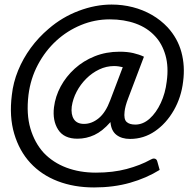

<svg xmlns="http://www.w3.org/2000/svg" viewBox="-20 -703 840 843"><path d="M393 120Q305 120 233.5 92.5Q162 65 113 12Q65 -40 42.5 -115.5Q20 -191 32 -286Q38 -341 59.5 -393.5Q81 -446 115 -492.5Q149 -539 194 -577Q253 -628 326 -655.5Q399 -683 470 -683Q518 -683 563 -671.5Q608 -660 647 -637.5Q686 -615 716 -583Q760 -535 776.5 -474Q793 -413 784 -345Q776 -276 743 -218.5Q710 -161 660.5 -127Q611 -93 551 -93Q514 -93 491 -111Q468 -129 465 -167Q430 -127 394.5 -110.5Q359 -94 320 -94Q261 -94 235.5 -133.5Q210 -173 217 -232Q223 -280 246.5 -323.5Q270 -367 308 -401.5Q346 -436 396 -456Q446 -476 505 -476Q539 -476 565 -470Q591 -464 612 -454L543 -272Q536 -254 532 -239Q528 -224 527 -213Q523 -180 535.5 -168Q548 -156 574 -156Q608 -156 637 -182Q666 -208 686 -251Q706 -294 712 -345Q721 -410 706.5 -460.5Q692 -511 661 -544Q627 -581 576 -599.5Q525 -618 462 -618Q396 -618 335.5 -593Q275 -568 227 -524Q179 -480 146.5 -419Q114 -358 105 -286Q95 -202 113.5 -139Q132 -76 172 -32Q213 11 271.5 33Q330 55 401 55Q476 55 536 39Q596 23 641 -2Q650 -7 655 -7Q668 -7 671 7L681 43Q623 79 551 99.5Q479 120 393 120ZM349 -159Q383 -159 413.5 -184Q444 -209 464 -263L519 -408Q511 -410 501 -411.5Q491 -413 481 -413Q447 -413 415.5 -398Q384 -383 358.5 -357.5Q333 -332 316.5 -300.5Q300 -269 295 -235Q291 -200 304.5 -179.5Q318 -159 349 -159Z"/></svg>

Font: Aleo Medium
Style: Italic
Weight: 500
Italic angle: -7°
Designer: Alessio Laiso
Foundry: Alessio Laiso
Version: Version 2.001;gftools[0.9.29]